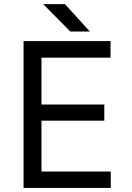

<svg xmlns="http://www.w3.org/2000/svg" viewBox="-20 -924 650 944"><path d="M95.8 -722H523.4V-640.6H184V-410.2H492.8V-330.6H184V-80.6H524.6V0H95.8ZM192.4 -903.6H299.4L422 -768.8H326Z"/></svg>

Font: 寒蝉端黑体 Light
Style: Regular
Weight: 300
Designer: ChillDuanSans {Warren2060}; 
Source Han Sans {Ryoko NISHIZUKA 西塚涼子 (kana, bopomofo & ideographs); Paul D. Hunt (Latin, G
Foundry: ChillType&Adobe
Version: Version 1.300;Glyphs 3.3 (3306)